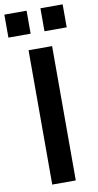

<svg xmlns="http://www.w3.org/2000/svg" viewBox="-112 -969 514 1012"><g transform="rotate(-10 145.0 -463.0)"><path d="M82 0V-719H208V0ZM182 -803V-926H301V-803ZM-11 -803V-926H108V-803Z"/></g></svg>

Font: Nunitoga
Style: Bold
Weight: 700
Designer: Vernon Adams
Foundry: Vernon Adams
Version: Version 1.0